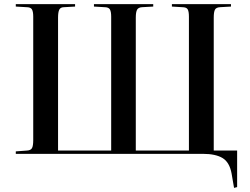

<svg xmlns="http://www.w3.org/2000/svg" viewBox="-20 -750 1219 936"><path d="M1121 166 1109 96Q1099 41 1065 20.5Q1031 0 969 0H57V-12L111 -16Q130 -17 136 -28Q142 -39 142 -67V-669Q142 -694 135.5 -704.5Q129 -715 109 -715L57 -718V-730H346V-718L293 -715Q275 -715 269 -703Q263 -691 263 -664V-16H522V-669Q522 -694 515.5 -704.5Q509 -715 489 -715L438 -718V-730H727V-718L673 -715Q655 -714 648.5 -703Q642 -692 642 -664V-16H901V-669Q901 -694 895 -704.5Q889 -715 868 -715L818 -718V-730H1106V-718L1053 -715Q1034 -714 1028 -703Q1022 -692 1022 -664V-16H1136V162Z"/></svg>

Font: Literata 72pt Medium
Style: Regular
Weight: 500
Designer: Latin by Veronika Burian and Jose Scaglione. Greek by Irene Vlachou. Cyrillic by Vera Evstafieva.
Foundry: TypeTogether
Version: Version 3.002